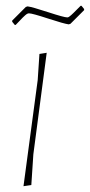

<svg xmlns="http://www.w3.org/2000/svg" viewBox="-20 -638 310 662"><path d="M261 -618 270 -607V-603L223 -556L217 -554Q201 -556 146 -574Q91 -592 80 -592Q77 -592 74 -590.5Q71 -589 66.5 -585Q62 -581 58 -577Q54 -573 47 -565.5Q40 -558 34 -552H31L22 -563V-567L69 -614L75 -616Q91 -614 146 -596Q201 -578 212 -578Q215 -578 218 -580Q221 -582 225.5 -586Q230 -590 234 -594Q238 -598 245 -605Q252 -612 258 -618ZM141 -456 95 -106 88 0 61 4 110 -362 116 -452Z"/></svg>

Font: Alegreya Sans SC Thin
Style: Italic
Weight: 100
Italic angle: -7°
Designer: Juan Pablo del Peral
Foundry: Huerta Tipografica
Version: Version 2.007